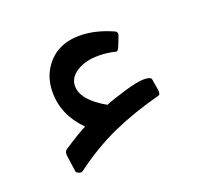

<svg xmlns="http://www.w3.org/2000/svg" viewBox="-74 -447 576 537"><g transform="rotate(-20 213.5 -178.5)"><path d="M85 -235.8Q85 -288.1 118.4 -323.7Q151.9 -359.4 210 -359.4Q253.9 -359.4 302.7 -338.4Q311 -335.4 312.7 -331.5Q314.5 -327.6 312.5 -321.8Q299.8 -289.1 298.3 -287.1Q296.9 -285.2 295.2 -283.4Q293.5 -281.7 291.5 -282.2Q266.1 -288.6 240.2 -288.6Q200.7 -288.6 175.3 -272.2Q149.9 -255.9 149.9 -231Q149.9 -189 217.3 -150.9Q240.2 -160.2 278.8 -171.6Q317.4 -183.1 337.6 -183.1Q357.9 -183.1 359.4 -174.3L364.3 -144Q367.2 -127.4 359.4 -126Q279.8 -105 215.8 -76.2Q151.9 -47.4 88.4 0Q84 2.9 77.1 0.2Q70.3 -2.4 69.3 -6.8L62.5 -55.2Q60.5 -67.9 68.4 -73.2Q108.9 -100.1 137.7 -115.2Q85 -168 85 -235.8Z"/></g></svg>

Font: Nika
Style: Regular
Weight: 400
Designer: Mohammad Saleh Souzanchi
Foundry: http://font-store.ir
Version: Version:1.0.0;RFB:1.2.5;Building:2016-05-25 11:08:22.297533